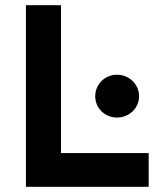

<svg xmlns="http://www.w3.org/2000/svg" viewBox="-20 -720 598 740"><path d="M80 0H553V-130H215V-700H80ZM431 -267C479 -267 516 -304 516 -349C516 -394 479 -432 431 -432C383 -432 347 -394 347 -349C347 -304 383 -267 431 -267Z"/></svg>

Font: Overpass ExtraBold
Style: Regular
Weight: 800
Designer: Delve Withrington, Thomas Jockin
Foundry: Delve Fonts
Version: Version 3.000;DELV;Overpass